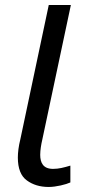

<svg xmlns="http://www.w3.org/2000/svg" viewBox="-20 -734 351 764"><path d="M174 10C203 10 243 0 260 -8V-75C233 -67 214 -62 191 -62C152 -62 140 -86 140 -118C140 -137 144 -160 148 -177L262 -714H174L61 -180C54 -152 51 -127 51 -107C51 -64 63 -33 87 -16C110 1 139 10 174 10Z"/></svg>

Font: BC Sans
Style: Italic
Weight: 400
Italic angle: -12°
Designer: Monotype Design Team
Designer: Province of B.C.
Foundry: Monotype Imaging Inc.
Version: Version 2.000;GOOG;noto-source:20170915:90ef993387c0